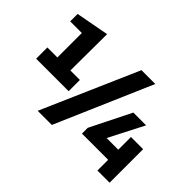

<svg xmlns="http://www.w3.org/2000/svg" viewBox="-121 -1012 1316 1316"><g transform="rotate(45 536.5 -354.0)"><path d="M66 -245H381V-354H289L291 -708L50 -663V-591H163V-354H66ZM326 0H463L766 -700H632ZM905 0H1023V-325H905V-202H792L922 -455H798L651 -160V-104H905Z"/></g></svg>

Font: Finlandica
Style: Bold
Weight: 700
Designer: Niklas Ekholm, Juho Hiilivirta, Jaakko Suomalainen
Foundry: Helsinki Type Studio
Version: Version 2.000;Glyphs 3.2 (3202)